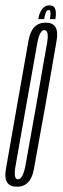

<svg xmlns="http://www.w3.org/2000/svg" viewBox="-43 -690 232 712"><path d="M19.5 2.5Q71 2.5 82.5 -62.2Q94 -127 125.5 -300.5Q155.5 -474 167 -540Q178.5 -606 126.5 -606Q74.5 -606 62.8 -540Q51 -474 20.5 -300.5Q-10 -127.5 -21.2 -62.5Q-32.5 2.5 19.5 2.5ZM23.5 -25Q5.5 -25 15 -76.8Q24.5 -128.5 54.5 -300.5Q85.5 -472.5 94.5 -525.5Q103.5 -578.5 121.5 -578.5Q140.5 -578.5 130.8 -525.8Q121 -473 91.5 -300.5Q61 -129 51.5 -77Q42 -25 23.5 -25ZM140.5 -670Q128.5 -670 120.5 -663.8Q112.5 -657.5 106.8 -645.5Q101 -633.5 99 -619H120.5Q123 -632 125.5 -639.5Q128 -647 130.5 -650Q133 -653 137.5 -653Q141 -653 142.5 -650.2Q144 -647.5 144.2 -640Q144.5 -632.5 142 -619H162.5Q165 -633.5 164 -645.5Q163 -657.5 157.8 -663.8Q152.5 -670 140.5 -670Z"/></svg>

Font: Anybody UltraCondensed ExtraLight
Style: Italic
Weight: 250
Width: 1
Italic angle: -10°
Version: Version 1.113;gftools[0.9.25]